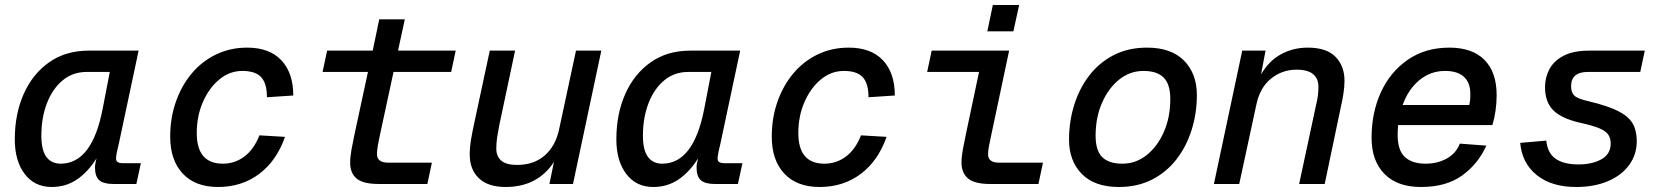

<svg xmlns="http://www.w3.org/2000/svg" viewBox="-20 -734 6640 766"><path d="M186 12Q118 12 78.5 -40Q39 -92 39 -178Q39 -279 74.5 -359Q110 -439 176 -485.5Q242 -532 334 -532H533L455 -165Q450 -145 446.5 -128Q443 -111 443 -101Q443 -83 469 -83H542L524 0H432Q393 0 376 -15Q359 -30 359 -66Q359 -80 365 -102Q331 -48 287 -18Q243 12 186 12ZM222 -81Q348 -81 390 -302L418 -447H326Q270 -447 229.5 -413Q189 -379 167 -321.5Q145 -264 145 -193Q145 -135 165 -108Q185 -81 222 -81Z M850 12Q759 12 709 -41.5Q659 -95 659 -189Q659 -263 681.5 -327.5Q704 -392 744.5 -440.5Q785 -489 841.5 -516.5Q898 -544 966 -544Q1055 -544 1102.5 -493.5Q1150 -443 1150 -353L1045 -346Q1045 -401 1022 -426Q999 -451 947 -451Q896 -451 855 -417Q814 -383 789.5 -327Q765 -271 765 -203Q765 -81 869 -81Q917 -81 955 -109.5Q993 -138 1015 -194L1117 -188Q1084 -93 1014.5 -40.5Q945 12 850 12Z M1491 0Q1429 0 1403 -21.5Q1377 -43 1377 -85Q1377 -108 1382.5 -138.5Q1388 -169 1395 -201L1448 -447H1267L1285 -532H1467L1493 -657H1595L1568 -532H1798L1780 -447H1550L1495 -192Q1490 -169 1487 -151Q1484 -133 1484 -119Q1484 -85 1529 -85H1703L1685 0Z M1997 12Q1927 12 1890.5 -23Q1854 -58 1854 -117Q1854 -147 1859.5 -179Q1865 -211 1871 -238L1934 -532H2035L1972 -235Q1967 -210 1963.5 -187Q1960 -164 1960 -141Q1960 -110 1980 -93Q2000 -76 2043 -76Q2110 -76 2153.5 -114Q2197 -152 2211 -220L2278 -532H2379L2266 0H2172L2190 -88Q2125 12 1997 12Z M2586 12Q2518 12 2478.5 -40Q2439 -92 2439 -178Q2439 -279 2474.5 -359Q2510 -439 2576 -485.5Q2642 -532 2734 -532H2933L2855 -165Q2850 -145 2846.5 -128Q2843 -111 2843 -101Q2843 -83 2869 -83H2942L2924 0H2832Q2793 0 2776 -15Q2759 -30 2759 -66Q2759 -80 2765 -102Q2731 -48 2687 -18Q2643 12 2586 12ZM2622 -81Q2748 -81 2790 -302L2818 -447H2726Q2670 -447 2629.5 -413Q2589 -379 2567 -321.5Q2545 -264 2545 -193Q2545 -135 2565 -108Q2585 -81 2622 -81Z M3250 12Q3159 12 3109 -41.5Q3059 -95 3059 -189Q3059 -263 3081.5 -327.5Q3104 -392 3144.5 -440.5Q3185 -489 3241.5 -516.5Q3298 -544 3366 -544Q3455 -544 3502.5 -493.5Q3550 -443 3550 -353L3445 -346Q3445 -401 3422 -426Q3399 -451 3347 -451Q3296 -451 3255 -417Q3214 -383 3189.5 -327Q3165 -271 3165 -203Q3165 -81 3269 -81Q3317 -81 3355 -109.5Q3393 -138 3415 -194L3517 -188Q3484 -93 3414.5 -40.5Q3345 12 3250 12Z M3930 0Q3868 0 3842 -22Q3816 -44 3816 -86Q3816 -108 3821.5 -138.5Q3827 -169 3834 -201L3886 -447H3679L3697 -532H4006L3934 -192Q3929 -170 3925.5 -151Q3922 -132 3922 -118Q3922 -85 3966 -85H4141L4123 0ZM3919 -609 3941 -714H4046L4023 -609Z M4444 12Q4347 12 4296 -40Q4245 -92 4245 -177Q4245 -249 4265.5 -315Q4286 -381 4325.5 -432.5Q4365 -484 4423 -514Q4481 -544 4556 -544Q4653 -544 4704 -492Q4755 -440 4755 -355Q4755 -283 4734.5 -217Q4714 -151 4674.5 -99.5Q4635 -48 4577 -18Q4519 12 4444 12ZM4458 -81Q4512 -81 4555 -115.5Q4598 -150 4623.5 -208Q4649 -266 4649 -339Q4649 -398 4622.5 -424.5Q4596 -451 4542 -451Q4488 -451 4445 -416.5Q4402 -382 4376.5 -323.5Q4351 -265 4351 -193Q4351 -133 4377.5 -107Q4404 -81 4458 -81Z M4823 0 4936 -532H5029L5011 -437Q5043 -492 5091.5 -518Q5140 -544 5197 -544Q5273 -544 5308.5 -507Q5344 -470 5344 -412Q5344 -387 5339.5 -359Q5335 -331 5330 -310L5265 0H5163L5231 -317Q5235 -333 5237.5 -350.5Q5240 -368 5240 -388Q5240 -420 5219 -438Q5198 -456 5152 -456Q5095 -456 5050.5 -420Q5006 -384 4992 -315L4924 0Z M5649 12Q5554 12 5503 -40.5Q5452 -93 5452 -184Q5452 -285 5489.5 -366.5Q5527 -448 5597 -496Q5667 -544 5762 -544Q5854 -544 5902.5 -495Q5951 -446 5951 -354Q5951 -323 5946.5 -292Q5942 -261 5934 -235H5558Q5556 -216 5556 -196Q5556 -134 5585 -107.5Q5614 -81 5667 -81Q5715 -81 5752 -101.5Q5789 -122 5804 -161L5910 -153Q5877 -80 5813.5 -34Q5750 12 5649 12ZM5745 -451Q5687 -451 5642.5 -414Q5598 -377 5576 -315H5842Q5844 -324 5845 -334Q5846 -344 5846 -360Q5846 -404 5820.5 -427.5Q5795 -451 5745 -451Z M6268 12Q6170 12 6111 -35.5Q6052 -83 6045 -164L6149 -173Q6154 -123 6186.5 -100.5Q6219 -78 6277 -78Q6332 -78 6369 -98.5Q6406 -119 6406 -162Q6406 -182 6396.5 -196.5Q6387 -211 6361 -222Q6335 -233 6285 -244Q6210 -261 6177 -294Q6144 -327 6144 -386Q6144 -425 6161.5 -458Q6179 -491 6218 -511.5Q6257 -532 6321 -532H6542L6524 -447H6315Q6248 -447 6248 -390Q6248 -365 6261 -352.5Q6274 -340 6318 -330Q6394 -312 6435.5 -291Q6477 -270 6493.5 -241.5Q6510 -213 6510 -171Q6510 -117 6479.5 -75.5Q6449 -34 6394.5 -11Q6340 12 6268 12Z"/></svg>

Font: Geist Mono Medium
Style: Italic
Weight: 500
Italic angle: -12°
Monospace: yes
Designer: Basement.studio, Andrés Briganti, Mateo Zaragoza
Foundry: Basement.studio, Vercel, Andrés Briganti, Guido Ferreyra, Mateo Zaragoza
Version: Version 1.500; ttfautohint (v1.8.4.7-5d5b)